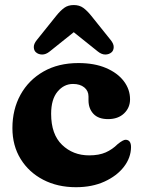

<svg xmlns="http://www.w3.org/2000/svg" viewBox="-20 -748 582 781"><path d="M509 -344Q509 -310 484.8 -286.8Q460.5 -263.5 419.5 -263.5Q380 -263.5 360 -285Q340 -306.5 340 -340V-355.5Q340 -378.5 322.8 -392.5Q305.5 -406.5 277 -406.5Q240 -406.5 214 -375.2Q188 -344 188 -285Q188 -201.5 232.5 -158.8Q277 -116 342.5 -116Q382.5 -116 409.8 -128Q437 -140 459 -162Q481.5 -180 491.5 -179.5Q513 -178.5 513 -149.5Q512.5 -106.5 484 -69.5Q455.5 -32.5 405.2 -9.5Q355 13.5 289 13.5Q214 13.5 155.8 -16.8Q97.5 -47 64 -101.2Q30.5 -155.5 30.5 -227Q30.5 -303 63.5 -362.8Q96.5 -422.5 156.8 -457Q217 -491.5 299 -491.5Q364 -491.5 411 -471.5Q458 -451.5 483.5 -418Q509 -384.5 509 -344ZM182 -538.5Q166.5 -526 151.2 -526.2Q136 -526.5 126 -535.5Q118 -542.5 117.5 -556Q117 -569.5 130 -585.5L209 -684Q225.5 -704.5 241.2 -716Q257 -727.5 280 -727.5Q303 -727.5 318.8 -716Q334.5 -704.5 351 -684L430 -585.5Q443 -569.5 442.5 -556Q442 -542.5 434 -535.5Q424 -526.5 408.8 -526.2Q393.5 -526 378 -538.5L280 -617Z"/></svg>

Font: Fraunces 9pt S100
Style: Bold
Weight: 700
Version: Version 1.000; ttfautohint (v1.8.3)